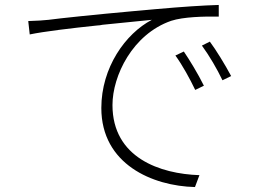

<svg xmlns="http://www.w3.org/2000/svg" viewBox="-20 -725 1040 775"><path d="M785 -18C627 -23 434 -88 434 -301C434 -419 515 -587 671 -641C720 -657 803 -659 863 -658V-705C798 -703 720 -698 607 -688C582 -686 556 -683 530 -681L518 -680C363 -666 220 -651 176 -645C156 -643 132 -641 94 -640L100 -586C158 -598 266 -611 371 -622L383 -623L394 -625C472 -633 546 -640 593 -645C486 -589 389 -452 389 -289C389 -62 596 26 767 30L785 -18ZM913 -418C888 -465 851 -525 827 -557L795 -541C825 -500 856 -447 878 -401L913 -418ZM803 -379C780 -426 744 -485 722 -517L688 -501C717 -461 747 -406 768 -362L803 -379Z"/></svg>

Font: Glow Sans SC Normal Light
Style: Regular
Weight: 300
Designer: Ryoko NISHIZUKA (kana, bopomofo & ideographs); Paul D. Hunt (Latin, Greek & Cyrillic); Sandoll Communications, Soo-young
Version: Version 0.93